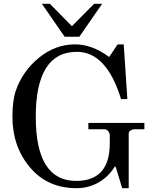

<svg xmlns="http://www.w3.org/2000/svg" viewBox="-20 -969 818 1004"><path d="M45 -358Q45 -442 62 -493Q97 -596 183 -666.5Q269 -737 373 -737Q461 -737 551 -671L595 -737H627L646 -451H613Q537 -698 382 -698Q167 -698 167 -358Q167 -23 378 -23Q554 -23 554 -219V-267Q545 -293 527 -293H442V-326H735V-293H679Q674 -293 663.5 -287Q653 -281 653 -270V15H619L585 -96L581 -99Q548 -45 495.5 -15Q443 15 380 15Q228 15 136.5 -94Q45 -203 45 -358ZM199 -949H241L356 -832L472 -949H514L395 -777H318Z"/></svg>

Font: Academico
Style: Regular
Weight: 400
Foundry: Steinberg Media Technologies GmbH
Version: Version 0.902